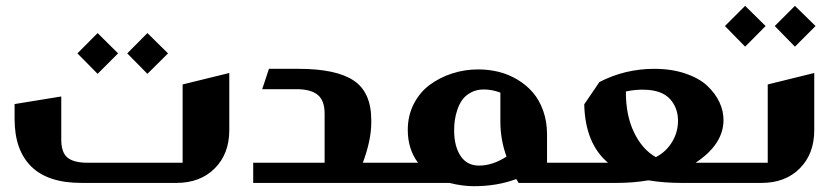

<svg xmlns="http://www.w3.org/2000/svg" viewBox="-20 -624 2865 655"><path d="M313 -511.2 382.8 -441.9 313 -372.1 244.1 -441.9ZM482.9 -511.2 553.2 -441.9 482.9 -372.1 414.1 -441.9ZM762.2 -375V-180.2Q762.2 -99.1 712.6 -49.6Q663.1 0 582 0H257.8Q143.1 0 86.4 -56.2Q29.8 -112.3 29.8 -217.8V-269L189 -294.9V-147.9Q189 -103.5 210.4 -86.2Q231.9 -68.8 278.8 -68.8H603V-335.9Z M1217.8 -68.8H1281.7Q1291.5 -68.8 1291.5 -59.1V-9.8Q1291.5 0 1281.7 0H843.8V-68.8H1087.4V-236.8Q1087.4 -280.8 1064 -300.3Q1040.5 -319.8 990.7 -319.8H874.5L897.5 -389.2H998.5Q1127 -389.2 1186.8 -349.1Q1246.6 -309.1 1246.6 -213.9V-206.1Q1246.6 -146 1217.8 -68.8Z M1846.2 -165V-68.8H1892.1Q1902.3 -68.8 1902.3 -59.1V-9.8Q1902.3 0 1892.1 0H1749Q1748.5 -1 1745.8 -5.9Q1743.2 -10.7 1741.2 -13.2Q1675.8 11.2 1597.2 11.2Q1557.1 11.2 1513.2 0H1281.2Q1271.5 0 1271.5 -9.8V-59.1Q1271.5 -68.8 1281.2 -68.8H1406.2Q1371.1 -114.7 1371.1 -181.2Q1371.1 -229.5 1391.6 -269.5Q1412.1 -309.6 1446.3 -334.7Q1480.5 -359.9 1522.9 -373.5Q1565.4 -387.2 1611.3 -387.2Q1647.5 -387.2 1681.2 -378.9Q1714.8 -370.6 1745.1 -352.5Q1775.4 -334.5 1797.6 -308.8Q1819.8 -283.2 1833 -246.3Q1846.2 -209.5 1846.2 -165ZM1630.4 -318.8Q1606 -318.8 1587.2 -308.8Q1568.4 -298.8 1557.6 -284.2Q1546.9 -269.5 1540.3 -249.8Q1533.7 -230 1531.5 -213.1Q1529.3 -196.3 1529.3 -179.2Q1529.3 -125.5 1551 -92.3Q1572.8 -59.1 1614.3 -59.1Q1660.2 -59.1 1708 -89.8Q1687 -147 1687 -209V-308.1Q1658.2 -318.8 1630.4 -318.8Z M1893.1 -68.8H2054.2Q1976.1 -134.8 1973.1 -268.1L2024.9 -344.2Q2112.3 -389.2 2211.9 -389.2Q2271.5 -389.2 2318.6 -373Q2365.7 -356.9 2393.1 -331.1Q2420.4 -305.2 2434.3 -275.4Q2448.2 -245.6 2448.2 -214.8Q2448.2 -131.8 2353 -68.8H2478Q2488.3 -68.8 2488.3 -59.1V-9.8Q2488.3 0 2478 0H2304.2Q2244.6 0 2191.9 -8.8Q2140.6 0 2084 0H1893.1Q1883.3 0 1883.3 -9.8V-59.1Q1883.3 -68.8 1893.1 -68.8ZM2217.3 -87.9Q2252.9 -106.4 2272.9 -139.9Q2293 -173.3 2293 -211.9Q2293 -255.9 2265.9 -285.9Q2238.8 -315.9 2181.2 -317.9Q2149.9 -319.3 2115.2 -312Q2114.7 -231.4 2142.6 -173.1Q2170.4 -114.7 2217.3 -87.9Z M2522 -604 2591.8 -535.2 2522 -464.8 2453.1 -535.2ZM2691.9 -604 2762.2 -535.2 2691.9 -464.8 2623 -535.2ZM2757.8 -375V-180.2Q2757.8 -99.1 2708.5 -49.6Q2659.2 0 2578.1 0H2479Q2469.2 0 2469.2 -9.8V-59.1Q2469.2 -68.8 2479 -68.8H2599.1V-335.9Z"/></svg>

Font: Wesal
Style: Regular
Weight: 900
Designer: Ahmed zaza
Foundry: Ahmed zaza
Version: Version 2.01